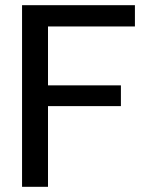

<svg xmlns="http://www.w3.org/2000/svg" viewBox="-20 -720 569 740"><path d="M65 0V-700H500V-618H165V-391H446V-311H165V0Z"/></svg>

Font: DM Sans 28pt Medium
Style: Regular
Weight: 500
Version: Version 4.004;gftools[0.9.30]